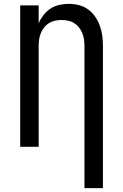

<svg xmlns="http://www.w3.org/2000/svg" viewBox="-20 -763 640 998"><path d="M419 215V-525Q419 -542 416.5 -559Q414 -576 407.5 -591.5Q401 -607 390.5 -620.5Q380 -634 365.5 -643Q351 -652 334 -655.5Q317 -659 300 -659Q283 -659 266 -655.5Q249 -652 234.5 -643Q220 -634 209.5 -620.5Q199 -607 192.5 -591.5Q186 -576 183.5 -559Q181 -542 181 -525V0H85V-735H181V-643Q191 -665 206.5 -685Q222 -705 243 -718.5Q264 -732 288.5 -737.5Q313 -743 337 -743Q364 -743 390 -736.5Q416 -730 437.5 -714.5Q459 -699 474.5 -676.5Q490 -654 499 -629Q508 -604 511.5 -578Q515 -552 515 -525V215Z"/></svg>

Font: Iosevka Aile Medium
Style: Regular
Weight: 500
Designer: Belleve Invis
Foundry: Belleve Invis
Version: Version 27.3.5; ttfautohint (v1.8.4)